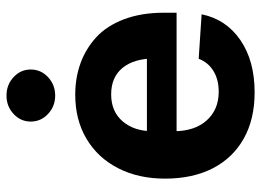

<svg xmlns="http://www.w3.org/2000/svg" viewBox="-128 -681 819 603"><g transform="rotate(-90 281.5 -379.5)"><path d="M293 10.7Q208.5 10.7 147.9 -23.4Q86.9 -57.6 54.4 -120.8Q22 -184.1 22 -270.5Q22 -354.5 54.7 -418Q87.4 -481.9 147 -517.3Q206.5 -552.7 285.6 -552.7Q338.9 -552.7 384.5 -536.1Q430.2 -519.5 466.1 -486.6Q502 -453.6 522.5 -399.4Q543 -345.2 543 -275.4V-234.4H82V-327.6H469.7L399.4 -303.2Q399.4 -367.7 370.1 -403.8Q340.8 -439.9 286.6 -439.9Q232.9 -439.9 201.9 -403.8Q170.9 -367.7 170.9 -309.1V-243.2Q170.9 -177.7 204.8 -139.9Q238.8 -102.1 294.9 -102.1Q333 -102.1 360.1 -118.7Q387.2 -135.3 398.4 -165L538.1 -155.8Q522.5 -79.1 457.3 -34.2Q392.1 10.7 293 10.7ZM282.7 -615.7Q249 -615.7 225.1 -638.2Q201.2 -660.6 201.2 -692.4Q201.2 -724.1 225.1 -746.3Q249 -768.6 282.7 -768.6Q316.9 -768.6 340.8 -746.3Q364.7 -724.1 364.7 -692.4Q364.7 -660.6 340.8 -638.2Q316.9 -615.7 282.7 -615.7Z"/></g></svg>

Font: Inter Tight Stencil
Style: Bold
Weight: 700
Designer: Rasmus Andersson
Foundry: rsms
Version: Version 3.004;Glyphs 3.1.2 (3151)